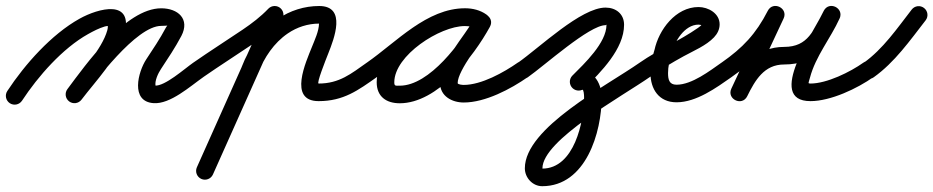

<svg xmlns="http://www.w3.org/2000/svg" viewBox="-50 -315 3184 655"><path d="M25.1 28.5C25.1 28.5 25.1 28.5 25.1 28.5C79.8 -54.8 163.3 -150.1 250.6 -198.8C268.6 -208.8 287.5 -218.7 307.3 -224.6C313.8 -226.5 324.9 -226.9 324 -227.4C312.4 -233.2 321.2 -230.5 316.1 -211.9C297.9 -145.9 223.6 -68.3 180.1 -11.2C170.1 2 172.6 20.8 185.8 30.9C199 40.9 217.8 38.4 227.9 25.2C227.9 25.2 227.9 25.2 227.9 25.2C277.9 -40.6 352.2 -116.8 373.9 -196.1C408.1 -320.4 285.5 -287 221.4 -251.2C125.6 -197.8 35.1 -96 -25.1 -4.5C-34.2 9.4 -30.3 28 -16.5 37.1C-2.6 46.2 16 42.3 25.1 28.5ZM228 25C228 25 228 25 228 25C272.1 -33.9 414.1 -226.7 500 -226.7C527.9 -226.7 521.5 -231.5 515.4 -219.9C515.4 -219.9 515.4 -219.9 515.4 -219.9C515.5 -220 515.5 -220 515.5 -220C495.6 -182.5 472.2 -147.8 448.9 -112.5C421 -70 393.9 31.5 474 36.9C531 40.8 598.2 -20.2 644.2 -52.4C657.8 -61.9 661.1 -80.6 651.6 -94.2C642.1 -107.8 623.4 -111.1 609.8 -101.6C609.8 -101.6 609.8 -101.6 609.8 -101.6C577.7 -79.1 512.9 -20.6 478 -22.9C476.9 -23 481.1 -19.8 480.9 -20.9C476.8 -38.8 489.6 -65.1 499.1 -79.5C523.4 -116.4 547.8 -152.8 568.5 -192C568.5 -192 568.5 -192 568.6 -192.1C568.6 -192.1 568.6 -192.1 568.6 -192.1C599 -250.4 556.9 -286.7 500 -286.7C378 -286.7 243.2 -95.4 180 -11C170.1 2.3 172.8 21.1 186 31C199.3 40.9 218.1 38.2 228 25Z M644.1 -52.4C644.1 -52.4 644.1 -52.4 644.1 -52.4C699.3 -90.8 756.1 -126.7 811.8 -164.4C846.7 -188 879.5 -213.2 908.7 -243.7C920.1 -255.7 919.7 -274.7 907.7 -286.2C895.8 -297.6 876.8 -297.2 865.3 -285.2C865.3 -285.2 865.3 -285.2 865.3 -285.2C839.1 -257.8 809.5 -235.3 778.2 -214.1C722.3 -176.3 665.3 -140.2 609.9 -101.6C596.3 -92.2 592.9 -73.5 602.4 -59.9C611.8 -46.3 630.5 -42.9 644.1 -52.4ZM859.6 -276.7C859.6 -276.7 859.6 -276.7 859.6 -276.7C780.3 -99.2 700.9 78.3 621.6 255.8C614.9 270.9 621.6 288.6 636.8 295.4C651.9 302.1 669.6 295.4 676.4 280.2C676.4 280.2 676.4 280.2 676.4 280.2C755.7 102.7 835.1 -74.7 914.4 -252.2C921.1 -267.4 914.4 -285.1 899.2 -291.9C884.1 -298.6 866.4 -291.8 859.6 -276.7ZM831 -66.2C831 -66.2 831 -66.2 831 -66.2C851.3 -118.8 884.6 -168.8 931.7 -200.9C963.5 -222.6 1000.4 -234.5 1039 -234.5C1044.9 -234.5 1038.5 -243.2 1038.3 -234.4C1037.8 -208.7 1023.8 -179.1 1014.4 -155.5C994.1 -104.5 932 30 1037 30C1121.8 30 1171.4 -6.7 1236.3 -52.5C1249.8 -62 1253.1 -80.8 1243.5 -94.3C1234 -107.8 1215.2 -111.1 1201.7 -101.5C1201.7 -101.5 1201.7 -101.5 1201.7 -101.5C1147.8 -63.5 1107.7 -30 1037 -30C1029.1 -30 1060.1 -107.9 1070.2 -133.4C1089.4 -181.9 1133.7 -294.5 1039 -294.5C988.4 -294.5 939.6 -279 897.9 -250.5C840.7 -211.5 799.7 -151.8 775 -87.8C769 -72.3 776.7 -55 792.2 -49C807.7 -43 825 -50.7 831 -66.2Z M1194.4 -59.9C1203.8 -46.3 1222.5 -42.9 1236.1 -52.4C1324.2 -113.6 1424.8 -226.8 1536.6 -226.8C1549.7 -226.8 1563.7 -224.3 1574.6 -216.6C1590.1 -205.5 1606.4 -213.3 1614.8 -226.3C1623.2 -239.3 1623.5 -257.4 1607 -267C1583.3 -280.7 1563.3 -286.1 1535.3 -286.1C1416.9 -286.1 1235.1 -160.7 1235.1 -34.2C1235.1 14.6 1268 37.3 1313.7 37.3C1442.7 37.3 1565.4 -121.4 1621.3 -223.6C1630.9 -241.1 1622.6 -257.1 1609.4 -264.3C1596.3 -271.5 1578.3 -270 1568.7 -252.4C1533.3 -187.9 1451.3 -104.4 1451.3 -31.6C1451.3 13.2 1492.2 34.7 1532 34.7C1605.6 34.7 1692.2 -11.1 1751.2 -52.4C1764.8 -61.9 1768.1 -80.6 1758.6 -94.2C1749.1 -107.8 1730.4 -111.1 1716.8 -101.6C1668.5 -67.8 1592.4 -25.3 1532 -25.3C1528.9 -25.3 1511.3 -26.3 1511.3 -31.6C1511.3 -75.7 1595.5 -176.5 1621.3 -223.6C1630.9 -241.1 1622.6 -257.1 1609.4 -264.3C1596.2 -271.5 1578.3 -269.9 1568.7 -252.4C1525 -172.7 1415.9 -22.7 1313.7 -22.7C1299.5 -22.7 1295.1 -20.8 1295.1 -34.2C1295.1 -126.1 1451.2 -226.1 1535.3 -226.1C1553 -226.1 1562.6 -223.4 1577 -215C1593.4 -205.5 1609.3 -212.5 1617.2 -224.8C1625.1 -237 1624.9 -254.3 1609.4 -265.4C1588.3 -280.5 1562.3 -286.8 1536.6 -286.8C1406 -286.8 1302.7 -171.7 1201.9 -101.6C1188.3 -92.2 1184.9 -73.5 1194.4 -59.9Z M1708.4 -58.5C1717.9 -44.9 1736.6 -41.6 1750.2 -51.1C1808.1 -91.7 1960.3 -229.1 2015.8 -229.1C2017 -229.1 2019 -231.6 2019 -230.5C2019 -168.9 1943.9 -98.4 1902.8 -57.2C1891.1 -45.5 1891.1 -26.5 1902.8 -14.8C1914.5 -3.1 1933.5 -3.1 1945.2 -14.8C1945.2 -14.8 1945.2 -14.8 1945.2 -14.8C2000 -69.6 2079 -148 2079 -230.5C2079 -267.5 2051.1 -289.1 2015.8 -289.1C1932.1 -289.1 1791.1 -153 1715.8 -100.2C1702.2 -90.7 1698.9 -72 1708.4 -58.5ZM1936.5 -8.7C1936.5 -8.7 1936.5 -8.7 1936.5 -8.7C1941.1 -10.8 1942.6 8.4 1942.6 16.6C1942.6 99.3 1909.2 260.2 1799.7 260.2C1798.7 260.2 1800.7 260.3 1801.1 260.4C1801.8 260.7 1800.5 259.7 1800.5 259.1C1800.5 162.7 2074.7 12.3 2167.2 -52.4C2180.8 -61.9 2184.1 -80.6 2174.6 -94.2C2165.1 -107.8 2146.4 -111.1 2132.8 -101.6C2018.7 -21.7 1740.5 120.9 1740.5 259.1C1740.5 291.3 1766.9 320.2 1799.7 320.2C1948.6 320.2 2002.6 136.6 2002.6 16.6C2002.6 -33.8 1969.1 -89.8 1911.5 -63.3C1896.4 -56.3 1889.8 -38.5 1896.7 -23.5C1903.7 -8.4 1921.5 -1.8 1936.5 -8.7Z M2167.2 -52.4C2167.2 -52.4 2167.2 -52.4 2167.2 -52.4C2204.2 -78.2 2242.8 -101.5 2282.4 -123.2C2316.1 -141.7 2359.1 -159.4 2385.8 -187.6C2397.4 -199.8 2405 -214.9 2405 -232C2405 -269.3 2366.4 -291 2333 -291C2255.2 -291 2197.3 -213.6 2182.7 -144.2C2182.6 -144.2 2182.8 -144.8 2183 -145.5C2183.1 -146.1 2183.3 -146.8 2183.3 -146.8C2175.1 -119.8 2169 -94.7 2169 -66C2169 -10.6 2198 34 2258 34C2325.6 34 2393.4 -15.5 2446.2 -52.4C2459.8 -61.9 2463.1 -80.6 2453.6 -94.2C2444.1 -107.8 2425.4 -111.1 2411.8 -101.6C2411.8 -101.6 2411.8 -101.6 2411.8 -101.6C2371.5 -73.4 2310.4 -26 2258 -26C2232.7 -26 2229 -43.9 2229 -66C2229 -88.6 2234.2 -108 2240.7 -129.2C2240.7 -129.3 2240.9 -129.9 2241 -130.5C2241.2 -131.1 2241.3 -131.8 2241.3 -131.8C2249.9 -172.2 2285.1 -231 2333 -231C2337.3 -231 2343 -229.9 2346.3 -226.9C2347 -226.3 2345.3 -228.7 2345.1 -230.6C2345.1 -231.1 2345 -231.5 2345 -232C2345 -230.3 2334 -221.8 2331.4 -220C2268.8 -176.1 2196.4 -145.9 2132.8 -101.6C2119.2 -92.1 2115.9 -73.4 2125.4 -59.8C2134.9 -46.2 2153.6 -42.9 2167.2 -52.4Z M2404.4 -59.9C2413.8 -46.3 2432.5 -42.9 2446.1 -52.4C2525.9 -107.9 2578 -163.4 2622.7 -250.8C2631.7 -268.3 2622.4 -283.8 2608.7 -290.5C2595.1 -297.1 2577.2 -295 2568.8 -277.2C2527.6 -189 2486.3 -100.9 2445 -12.7C2436.6 5.2 2445.8 20.6 2459.2 27C2472.6 33.5 2490.3 31 2499.1 13.3C2525.8 -40.7 2556.5 -95 2625 -95C2735.4 -95 2766.8 -162.9 2813.5 -250.3C2822.6 -267.4 2813.1 -282.9 2799.4 -289.6C2785.7 -296.4 2767.7 -294.5 2759.7 -276.9C2730.3 -212.1 2559 30 2715 30C2783.6 30 2874.8 -12.9 2930.4 -52.6C2943.9 -62.2 2947 -80.9 2937.4 -94.4C2927.8 -107.9 2909.1 -111 2895.6 -101.4C2850.6 -69.3 2770.6 -30 2715 -30C2704.9 -30 2708.3 -31.6 2713.2 -50.1C2732.2 -122.8 2783.4 -184.1 2814.3 -252.1C2822.3 -269.7 2813.4 -284.9 2800.3 -291.4C2787.1 -297.9 2769.7 -295.7 2760.5 -278.6C2725.3 -212.6 2707.8 -155 2625 -155C2530.9 -155 2482.9 -89.3 2445.3 -13.3C2436.5 4.4 2445.9 19.9 2459.5 26.4C2473.1 33 2491 30.6 2499.4 12.7C2540.6 -75.4 2581.9 -163.6 2623.2 -251.8C2631.5 -269.6 2622.5 -284.9 2609.2 -291.4C2595.9 -297.9 2578.2 -295.6 2569.3 -278.2C2529 -199.4 2483.7 -151.6 2411.9 -101.6C2398.3 -92.2 2394.9 -73.5 2404.4 -59.9Z M2888.5 -58.3C2898.1 -44.8 2916.9 -41.6 2930.4 -51.2C3002.4 -102.4 3054 -176.6 3107.7 -245.6C3117.9 -258.7 3115.5 -277.5 3102.4 -287.7C3089.3 -297.9 3070.5 -295.5 3060.3 -282.4C3060.3 -282.4 3060.3 -282.4 3060.3 -282.4C3010.5 -218.3 2962.5 -147.6 2895.6 -100.1C2882.1 -90.5 2878.9 -71.8 2888.5 -58.3Z"/></svg>

Font: FRB American Cursive
Style: Bold Italic
Weight: 700
Italic angle: -25°
Version: Version 2.0;Modular Font Editor K font №1